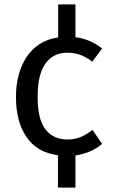

<svg xmlns="http://www.w3.org/2000/svg" viewBox="-20 -704 517 878"><path d="M288 -66Q317 -66 344 -75.5Q371 -85 403 -110L447 -46Q418 -22 387.5 -10Q357 2 325 7V154H245V6Q149 -7 101 -77.5Q53 -148 53 -261Q53 -315 65.5 -361.5Q78 -408 102 -444Q126 -480 162 -503Q198 -526 246 -533V-684H325V-534Q357 -530 387.5 -517.5Q418 -505 447 -482L402 -422Q370 -446 343 -454.5Q316 -463 287 -463Q224 -463 188 -413.5Q152 -364 152 -261Q152 -157 188.5 -111.5Q225 -66 288 -66Z"/></svg>

Font: Feura Sans
Style: Regular
Weight: 400
Designer: Carrois Corporate & Edenspiekermann
Foundry: Carrois Corporate GbR & Edenspiekermann AG
Version: Version 1.001